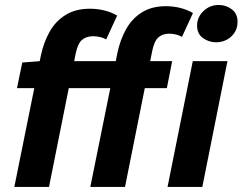

<svg xmlns="http://www.w3.org/2000/svg" viewBox="-20 -737 957 757"><path d="M36.5 0 141.3 -518.8Q152.1 -569.9 175.4 -611.4Q198.7 -653 238.1 -677.8Q277.4 -702.6 334.6 -702.6Q363.9 -702.6 391.5 -695.8Q419 -688.9 441.9 -675.6L398.6 -581.5Q390.6 -587 376 -590.6Q361.4 -594.2 347.4 -594.2Q320.4 -594.2 303.3 -579.7Q286.2 -565.3 278 -523.7L173.2 0ZM336.1 0 443 -528.8Q453.8 -579.9 476.8 -621.4Q499.8 -663 538.8 -687.8Q577.7 -712.6 634.5 -712.6Q663.5 -712.6 690.8 -705.7Q718.1 -698.8 740.8 -685.6L697.5 -591.5Q689.6 -597 675.3 -600.6Q660.9 -604.2 647.4 -604.2Q621.1 -604.2 604.5 -589.7Q587.9 -575.3 579.7 -533.7L472.9 0ZM46.9 -389.4 67.8 -490.5 140.7 -496.1H658.8L637.9 -389.4ZM640.6 0 740.1 -496H876.8L777.7 0ZM831.1 -570.3Q803.5 -570.3 780.2 -587Q757 -603.6 757 -636.2Q757 -669.1 782.1 -693.3Q807.2 -717.4 842.4 -717.4Q870.9 -717.4 893.8 -700.4Q916.6 -683.3 916.6 -651.2Q916.6 -616.2 892 -593.3Q867.4 -570.3 831.1 -570.3Z"/></svg>

Font: Source Sans 3
Style: Italic
Weight: 200
Italic angle: -11°
Designer: Paul D. Hunt
Foundry: Adobe
Version: Version 3.046;hotconv 1.0.118;makeotfexe 2.5.65603